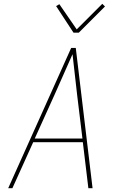

<svg xmlns="http://www.w3.org/2000/svg" viewBox="-20 -986 640 1006"><path d="M23 0 353 -735H377L465 0H443L414 -241H154L45 0ZM162 -260H412L384 -490Q378 -543 372 -596Q366 -649 360 -702Q336 -649 313 -596Q290 -543 266 -490ZM365 -815 274 -954 291 -964 382 -832 516 -966 530 -952 393 -815Z"/></svg>

Font: Iosevka Thin Extended
Style: Italic
Weight: 100
Width: 7
Italic angle: -9°
Monospace: yes
Designer: Belleve Invis
Foundry: Belleve Invis
Version: Version 32.5.0; ttfautohint (v1.8.4)